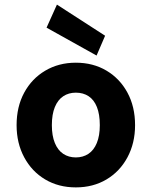

<svg xmlns="http://www.w3.org/2000/svg" viewBox="-20 -801 658 833"><path d="M309 12Q234 12 176 -22.5Q118 -57 85 -118.5Q52 -180 52 -258Q52 -338 85 -399Q118 -460 176.5 -494.5Q235 -529 309 -529Q384 -529 442 -494.5Q500 -460 533 -399Q566 -338 566 -258Q566 -180 533 -118.5Q500 -57 442 -22.5Q384 12 309 12ZM309 -118Q340 -118 363.5 -133.5Q387 -149 400 -180.5Q413 -212 413 -258Q413 -305 400.5 -336.5Q388 -368 364.5 -383.5Q341 -399 309 -399Q278 -399 254.5 -383.5Q231 -368 218 -336.5Q205 -305 205 -258Q205 -212 218 -180.5Q231 -149 254.5 -133.5Q278 -118 309 -118ZM399 -560 182 -681 227 -781 436 -646Z"/></svg>

Font: DM Sans 11pt Black
Style: Regular
Weight: 900
Version: Version 4.004;gftools[0.9.30]